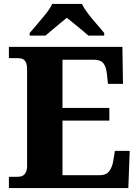

<svg xmlns="http://www.w3.org/2000/svg" viewBox="-20 -951 704 971"><path d="M25 0V-57H71Q85 -57 95 -62.5Q105 -68 111 -80Q117 -92 117 -112V-598Q117 -624 110.5 -636.5Q104 -649 93.5 -653Q83 -657 70 -657H25V-714H599L602 -527H526L521 -575Q517 -614 502.5 -631.5Q488 -649 455 -649H296V-405H533V-341H296V-65H486Q517 -65 532.5 -85.5Q548 -106 553 -139L561 -188H636L629 0ZM130 -784Q146 -803 168.5 -829Q191 -855 212.5 -882Q234 -909 244 -931H394Q405 -909 425.5 -882Q446 -855 469 -829Q492 -803 507 -784V-771H427Q415 -782 395 -798.5Q375 -815 354 -832Q333 -849 318 -861Q303 -849 282.5 -832Q262 -815 242.5 -798.5Q223 -782 210 -771H130Z"/></svg>

Font: Noto Serif Tibetan ExtraBold
Style: Regular
Weight: 800
Version: Version 2.103